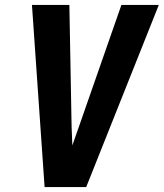

<svg xmlns="http://www.w3.org/2000/svg" viewBox="-20 -755 661 775"><path d="M328 0H160L109 -735H260L269 -245Q270 -226 270.5 -206.5Q271 -187 272 -168Q279 -187 285.5 -206.5Q292 -226 299 -245L470 -735H621Z"/></svg>

Font: Iosevka Heavy Extended Oblique
Style: Regular
Weight: 900
Width: 7
Italic angle: -9°
Monospace: yes
Designer: Belleve Invis
Foundry: Belleve Invis
Version: Version 32.5.0; ttfautohint (v1.8.4)